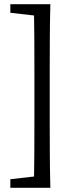

<svg xmlns="http://www.w3.org/2000/svg" viewBox="-20 -735 360 914"><path d="M180.3 -715V-659.2H160.2L29.2 -674.2V-715ZM180.3 103.2V159H29.2V118.2L160.2 103.2ZM216.7 -398V-158Q216.7 -79 217.2 0.5Q217.7 80 219.7 159H140.8Q142.8 82 143.3 2Q143.8 -78 143.8 -158V-398Q143.8 -477 143.3 -556.5Q142.8 -636 140.8 -715H219.7Q217.7 -638 217.2 -558Q216.7 -478 216.7 -398Z"/></svg>

Font: Adobe Variable Font Prototype
Style: Regular
Weight: 389
Designer: Frank Grießhammer
Foundry: Adobe
Version: Version 1.004;hotconv 1.0.113;makeotfexe 2.5.65598